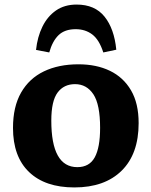

<svg xmlns="http://www.w3.org/2000/svg" viewBox="-20 -808 664 842"><path d="M306 14Q178 14 107.5 -53.5Q37 -121 37 -247Q37 -340 72.5 -402Q108 -464 172.5 -495Q237 -526 324 -526Q403 -526 462 -497.5Q521 -469 554.5 -412Q588 -355 588 -268Q588 -133 513.5 -59.5Q439 14 306 14ZM319 -75Q372 -75 395.5 -118Q419 -161 419 -247Q419 -350 389.5 -394.5Q360 -439 309 -439Q260 -439 232.5 -402Q205 -365 205 -279Q205 -75 319 -75ZM316 -788Q396 -788 438.5 -735Q481 -682 490 -590L433 -578Q415 -634 384.5 -657Q354 -680 312 -680Q264 -680 237 -654Q210 -628 196 -578L138 -589Q144 -646 166 -691Q188 -736 225.5 -762Q263 -788 316 -788Z"/></svg>

Font: Literata 12pt
Style: Bold
Weight: 700
Designer: Latin by Veronika Burian and Jose Scaglione. Greek by Irene Vlachou. Cyrillic by Vera Evstafieva.
Foundry: TypeTogether
Version: Version 3.002